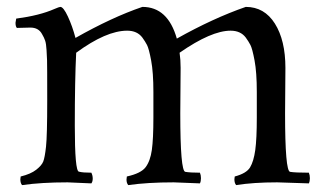

<svg xmlns="http://www.w3.org/2000/svg" viewBox="-20 -529 955 557"><path d="M245 3 176 0Q100 0 44 8Q39 2 39 -9L40 -17Q69 -24 85 -36.5Q101 -49 105.5 -60.5Q110 -72 113.5 -103.5Q117 -135 117 -239Q117 -343 116.5 -354.5Q116 -366 115 -384Q114 -402 111 -411Q108 -420 102 -430Q92 -449 68 -449L29 -448Q25 -452 25 -463L27 -475Q95 -484 138 -503Q152 -509 155 -509Q164 -509 177 -481Q190 -453 199 -419Q305 -479 393 -509Q467 -509 493 -417Q598 -476 693 -509Q747 -509 777.5 -460.5Q808 -412 808 -332L807 -200Q807 -33 821.5 -30.5Q836 -28 876 -28Q879 -21 879 -12Q879 -3 876 3L784 0Q715 0 665 8Q660 2 660 -9L661 -17Q695 -26 705.5 -43.5Q716 -61 720.5 -93.5Q725 -126 725 -188V-262Q725 -319 718.5 -353.5Q712 -388 706.5 -398.5Q701 -409 693 -420Q678 -440 649 -440Q593 -440 501 -376Q504 -356 504 -332Q504 -332 503 -200Q503 -33 517.5 -30.5Q532 -28 560 -28Q563 -21 563 -12Q563 -3 560 3L484 0Q408 0 352 8Q347 2 347 -8L348 -17Q389 -26 402.5 -44Q416 -62 420.5 -94Q425 -126 425 -188V-262Q425 -319 418.5 -353.5Q412 -388 406.5 -398.5Q401 -409 393 -420Q378 -440 349 -440Q288 -440 201 -376Q197 -297 197 -164.5Q197 -32 209 -31Q220 -28 245 -28Q249 -20 249 -11Q249 -2 245 3Z"/></svg>

Font: Rosarivo
Style: Regular
Weight: 400
Designer: Pablo Ugerman
Foundry: Pablo Ugerman
Version: Version 1.003